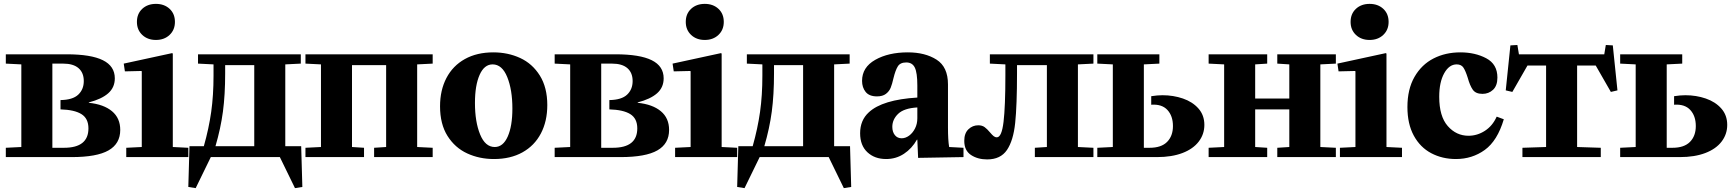

<svg xmlns="http://www.w3.org/2000/svg" viewBox="-20 -810 8938 990"><path d="M90 -52V-478L10 -482V-530H324Q449 -530 510.5 -499.5Q572 -469 572 -406Q572 -359 538 -329Q504 -299 438 -282V-280Q515 -272 557.5 -236.5Q600 -201 600 -140Q600 -69 539.5 -34.5Q479 0 350 0H10V-48ZM310 -48Q436 -48 436 -148Q436 -199 400 -221.5Q364 -244 292 -246V-294Q355 -295 383.5 -322Q412 -349 412 -392Q412 -435 385 -458.5Q358 -482 306 -482H250V-48Z M867 -536 871 -534V-52L951 -48V0H631V-48L711 -52V-442L709 -444L624 -442L618 -482ZM686 -697Q686 -739 713.5 -764.5Q741 -790 784 -790Q827 -790 854.5 -764.5Q882 -739 882 -697Q882 -656 854.5 -630Q827 -604 784 -604Q741 -604 713.5 -630Q686 -656 686 -697Z M989 160 951 154 957 -56H1031Q1057 -148 1069 -233Q1081 -318 1081 -420V-478L1001 -482V-530H1531V-482L1451 -478V-56H1533L1539 154L1501 160L1423 0H1067ZM1291 -56V-474H1141V-432Q1141 -321 1129.5 -234.5Q1118 -148 1091 -56Z M2211 -482 2131 -478V-52L2211 -48V0H1909V-48L1971 -52V-474H1795V-52L1857 -48V0H1555V-48L1635 -52V-478L1555 -482V-530H2211Z M2524 -540Q2599 -540 2662 -511Q2725 -482 2763.5 -420.5Q2802 -359 2802 -268Q2802 -185 2769 -122Q2736 -59 2674 -24.5Q2612 10 2527 10Q2452 10 2389 -19Q2326 -48 2287.5 -109Q2249 -170 2249 -262Q2249 -345 2282 -408Q2315 -471 2377 -505.5Q2439 -540 2524 -540ZM2531 -52Q2574 -52 2598 -106Q2622 -160 2622 -250Q2622 -347 2595.5 -412.5Q2569 -478 2520 -478Q2477 -478 2453 -424Q2429 -370 2429 -279Q2429 -182 2455.5 -117Q2482 -52 2531 -52Z M2920 -52V-478L2840 -482V-530H3154Q3279 -530 3340.5 -499.5Q3402 -469 3402 -406Q3402 -359 3368 -329Q3334 -299 3268 -282V-280Q3345 -272 3387.5 -236.5Q3430 -201 3430 -140Q3430 -69 3369.5 -34.5Q3309 0 3180 0H2840V-48ZM3140 -48Q3266 -48 3266 -148Q3266 -199 3230 -221.5Q3194 -244 3122 -246V-294Q3185 -295 3213.5 -322Q3242 -349 3242 -392Q3242 -435 3215 -458.5Q3188 -482 3136 -482H3080V-48Z M3697 -536 3701 -534V-52L3781 -48V0H3461V-48L3541 -52V-442L3539 -444L3454 -442L3448 -482ZM3516 -697Q3516 -739 3543.5 -764.5Q3571 -790 3614 -790Q3657 -790 3684.5 -764.5Q3712 -739 3712 -697Q3712 -656 3684.5 -630Q3657 -604 3614 -604Q3571 -604 3543.5 -630Q3516 -656 3516 -697Z M3819 160 3781 154 3787 -56H3861Q3887 -148 3899 -233Q3911 -318 3911 -420V-478L3831 -482V-530H4361V-482L4281 -478V-56H4363L4369 154L4331 160L4253 0H3897ZM4121 -56V-474H3971V-432Q3971 -321 3959.5 -234.5Q3948 -148 3921 -56Z M4460 -231Q4530 -296 4710 -307V-369Q4710 -435 4697 -461.5Q4684 -488 4653 -488Q4622 -488 4609.5 -468Q4597 -448 4587 -407Q4580 -376 4572.5 -357.5Q4565 -339 4548 -326Q4531 -313 4502 -313Q4462 -313 4443.5 -336Q4425 -359 4425 -393Q4425 -463 4493 -501.5Q4561 -540 4661 -540Q4750 -540 4809 -502.5Q4868 -465 4868 -375V-152Q4868 -88 4874 -52L4948 -48V0L4714 4L4710 -90H4708Q4682 -44 4641 -17Q4600 10 4549 10Q4490 10 4452.5 -25Q4415 -60 4415 -123Q4415 -190 4460 -231ZM4629 -97Q4649 -97 4667.5 -110.5Q4686 -124 4698 -147.5Q4710 -171 4710 -200V-256Q4641 -252 4611 -223Q4581 -194 4581 -156Q4581 -130 4594 -113.5Q4607 -97 4629 -97Z M4952 -84Q4952 -123 4973.5 -143.5Q4995 -164 5024 -164Q5044 -164 5057 -154.5Q5070 -145 5085 -127Q5096 -114 5103.5 -108Q5111 -102 5120 -102Q5145 -102 5154.5 -181.5Q5164 -261 5164 -422V-478L5084 -482V-530H5618V-482L5538 -478V-52L5618 -48V0H5316V-48L5378 -52V-474H5224V-434Q5224 -267 5214.5 -176Q5205 -85 5172 -36.5Q5139 12 5070 12Q5021 12 4986.5 -11Q4952 -34 4952 -84Z M5638 -48 5718 -52V-478L5638 -482V-530H5958V-482L5878 -478V-48H5908Q5968 -48 5998 -78.5Q6028 -109 6028 -160Q6028 -212 5999.5 -243Q5971 -274 5916 -270V-314Q5948 -319 5974 -319Q6030 -319 6079.5 -302Q6129 -285 6159.5 -250.5Q6190 -216 6190 -166Q6190 -118 6161 -80Q6132 -42 6077 -21Q6022 0 5946 0H5638Z M6292 -52V-478L6212 -482V-530H6514V-482L6452 -478V-302H6628V-478L6566 -482V-530H6868V-482L6788 -478V-52L6868 -48V0H6566V-48L6628 -52V-246H6452V-52L6514 -48V0H6212V-48Z M7125 -536 7129 -534V-52L7209 -48V0H6889V-48L6969 -52V-442L6967 -444L6882 -442L6876 -482ZM6944 -697Q6944 -739 6971.5 -764.5Q6999 -790 7042 -790Q7085 -790 7112.5 -764.5Q7140 -739 7140 -697Q7140 -656 7112.5 -630Q7085 -604 7042 -604Q6999 -604 6971.5 -630Q6944 -656 6944 -697Z M7510 -540Q7586 -540 7643.5 -509.5Q7701 -479 7701 -410Q7701 -368 7678.5 -347Q7656 -326 7624 -326Q7589 -326 7574 -347.5Q7559 -369 7548 -409Q7537 -444 7526 -461Q7515 -478 7491 -478Q7452 -478 7426.5 -432Q7401 -386 7401 -311Q7401 -210 7445 -160Q7489 -110 7552 -110Q7597 -110 7636.5 -135.5Q7676 -161 7697 -208H7699L7734 -195Q7701 -84 7636 -37Q7571 10 7487 10Q7417 10 7360 -20Q7303 -50 7270 -110.5Q7237 -171 7237 -258Q7237 -350 7273.5 -413.5Q7310 -477 7371.5 -508.5Q7433 -540 7510 -540Z M8260 -578 8296 -576 8320 -344 8286 -336 8208 -472H8112V-52L8234 -48V0H7830V-48L7952 -52V-472H7856L7778 -336L7744 -344L7768 -576L7804 -578L7812 -530H8252Z M8334 -48 8414 -52V-478L8334 -482V-530H8654V-482L8574 -478V-48H8604Q8664 -48 8694 -78.5Q8724 -109 8724 -160Q8724 -212 8695.5 -243Q8667 -274 8612 -270V-314Q8644 -319 8670 -319Q8726 -319 8775.5 -302Q8825 -285 8855.5 -250.5Q8886 -216 8886 -166Q8886 -118 8857 -80Q8828 -42 8773 -21Q8718 0 8642 0H8334Z"/></svg>

Font: Minipax
Style: Bold
Weight: 700
Designer: Raphaël Ronot, Igor Stepanchenko (Cyrillic)
Foundry: steppetype
Version: Version 1.002